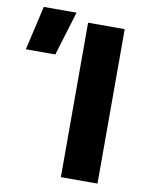

<svg xmlns="http://www.w3.org/2000/svg" viewBox="-253 -796 668 857"><g transform="rotate(10 81.0 -367.5)"><path d="M82.5 0V-700H248.5V0ZM-170.5 -535 -124.5 -735H24L-37 -535Z"/></g></svg>

Font: Geologica
Style: Bold
Weight: 700
Designer: Sindre Bremnes, Frode Helland
Foundry: Monokrom Skriftforlag AS
Version: Version 1.010; ttfautohint (v1.8.4.7-5d5b);gftools[0.9.28]